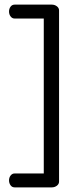

<svg xmlns="http://www.w3.org/2000/svg" viewBox="-20 -788 343 829"><path d="M19 -738.5Q19 -750 25.5 -759Q32 -768 43 -768H204Q216 -768 225.5 -760.9Q235 -753.7 235 -743V-4Q235 6.7 225.5 13.9Q216 21 204 21H43Q32 21 25.5 11.9Q19 2.7 19 -9Q19 -21.5 25.9 -30.2Q32.7 -39 43 -39H169V-708H43Q32.7 -708 25.9 -716.9Q19 -725.8 19 -738.5Z"/></svg>

Font: Dosis
Style: Regular
Weight: 400
Designer: Edgar Tolentino, Pablo Impallari, Igino Marini
Foundry: Edgar Tolentino, Pablo Impallari, Igino Marini
Version: Version 1.007;Glyphs 3.1.1 (3134)